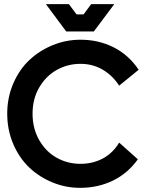

<svg xmlns="http://www.w3.org/2000/svg" viewBox="-20 -903 699 933"><path d="M369.1 9.8Q299.3 9.8 235.4 -16.4Q171.4 -42.5 122.6 -88.6Q73.7 -134.8 44.4 -203.1Q15.1 -271.5 15.1 -351.1Q15.1 -429.7 44.7 -497.8Q74.2 -565.9 123.3 -611.8Q172.4 -657.7 236.8 -683.8Q301.3 -710 371.1 -710Q459 -710 532.5 -672.9Q606 -635.7 653.8 -564L559.1 -486.8Q526.4 -537.1 478.3 -564.9Q430.2 -592.8 371.1 -592.8Q309.6 -592.8 256.8 -563.7Q204.1 -534.7 171.1 -478.8Q138.2 -422.9 138.2 -351.1Q138.2 -278.3 170.7 -221.9Q203.1 -165.5 255.9 -136.2Q308.6 -106.9 371.1 -106.9Q430.7 -106.9 479.2 -132.6Q527.8 -158.2 559.1 -210L649.9 -128.9Q600.1 -59.6 527.8 -24.9Q455.6 9.8 369.1 9.8ZM203.1 -882.8H314.9L352.1 -833H386.2L422.9 -882.8H535.2L436 -750H301.8Z"/></svg>

Font: Cakra Normal
Style: Regular
Weight: 400
Designer: Lucia Kollert, Vojtech Kollert
Foundry: OoM Type
Version: Version 1.000;Glyphs 3.1.1 (3148)